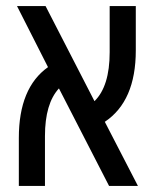

<svg xmlns="http://www.w3.org/2000/svg" viewBox="-20 -612 510 632"><path d="M42 0V-158Q42 -323 138 -391L36 -592H130L291 -279Q341 -328 341 -440V-592H427V-446Q427 -279 325 -211L434 0H339L174 -321Q128 -271 128 -164V0Z"/></svg>

Font: Noto Sans Hebrew Condensed
Style: Regular
Weight: 400
Width: 3
Designer: Monotype Design Team
Foundry: Monotype Imaging Inc.
Version: Version 2.004; ttfautohint (v1.8.4.7-5d5b)